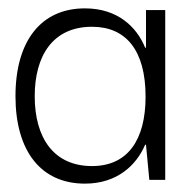

<svg xmlns="http://www.w3.org/2000/svg" viewBox="-20 -430 453 459"><path d="M183 9C260 9 306 -35 327 -84H329L337 0H375V-406H329V-316H327C307 -365 262 -410 183 -410C78 -410 17 -332 17 -200C17 -70 77 9 183 9ZM200 -33C108 -33 63 -101 63 -200C63 -295 105 -366 200 -366C281 -366 328 -310 328 -199C328 -95 285 -33 200 -33Z"/></svg>

Font: OSH Darker Grotesque
Style: Regular
Weight: 400
Designer: Gabriel Lam
Foundry: TypeRant
Version: Version 1.000;Glyphs 3.1.1 (3148)